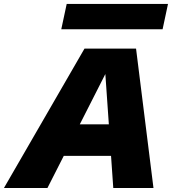

<svg xmlns="http://www.w3.org/2000/svg" viewBox="-76 -948 867 968"><path d="M-56.2 0 350.1 -703.1H609.9L697.8 0H495.1L455.1 -574.7L163.1 0ZM185.5 -162.1 219.2 -321.3H580.6L546.9 -162.1ZM232.9 -800.3 260.3 -928.2H771L743.7 -800.3Z"/></svg>

Font: Schibsted Grotesk Black
Style: Italic
Weight: 900
Italic angle: -12°
Designer: Bakken & Baeck AS, Henrik Kongsvoll
Foundry: Schibsted ASA
Version: Version 1.100;gftools[0.9.25]